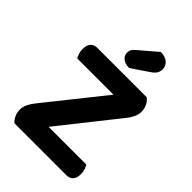

<svg xmlns="http://www.w3.org/2000/svg" viewBox="-242 -940 1044 1044"><g transform="rotate(45 279.5 -418.5)"><path d="M75.6 -156.6 436.5 -608.7H480.4Q515.9 -579.5 515.9 -532.4Q515.9 -511.1 506.4 -491.2Q496.9 -471.3 481.7 -452L123.1 0H71.6Q57.7 -11.6 48.6 -30.9Q39.4 -50.1 39.4 -74.3Q39.4 -95.6 49.9 -116.6Q60.3 -137.7 75.6 -156.6ZM92 0 153.7 -117.8H506.9Q512.9 -108.2 517.9 -93.4Q522.9 -78.7 522.9 -60.4Q522.9 -29.9 509.1 -14.9Q495.3 0 471.4 0ZM452.8 -608.7 403.9 -490.8H63.7Q58.1 -500.4 52.9 -515.1Q47.8 -529.7 47.8 -547.6Q47.8 -578.4 61.9 -593.6Q76 -608.7 100.2 -608.7ZM252.7 -745.1 360.2 -837.2Q395.4 -836.8 414.8 -819.7Q434.3 -802.6 434.3 -778.1Q434.3 -760.8 426.1 -746.8Q418 -732.9 394.7 -717.6L299.8 -653.4Q267 -654.1 249.9 -668.7Q232.8 -683.3 232.8 -703.2Q232.8 -714.6 236.5 -724.5Q240.1 -734.5 252.7 -745.1Z"/></g></svg>

Font: Baloo Tammudu 2
Style: Regular
Weight: 400
Designer: Maithili Shingre, Omkar Shende and Ek Type
Foundry: Ek Type
Version: Version 1.700